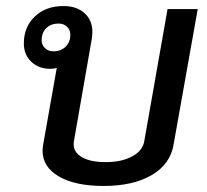

<svg xmlns="http://www.w3.org/2000/svg" viewBox="-20 -606 687 636"><path d="M635 -576 555 -127Q544 -62 482.5 -26Q421 10 323 10Q229 10 175 -21.5Q121 -53 121 -107Q121 -113 123 -127L168 -381Q158 -378 147 -378Q108 -378 83.5 -401.5Q59 -425 59 -462Q59 -517 95.5 -551.5Q132 -586 190 -586Q234 -586 260 -562.5Q286 -539 286 -500Q286 -493 284 -477L225 -139Q224 -135 224 -128Q224 -101 252 -85Q280 -69 330 -69Q383 -69 418 -88Q453 -107 458 -139L535 -576ZM213 -491Q213 -507 202 -517.5Q191 -528 174 -528Q149 -528 133.5 -513Q118 -498 118 -473Q118 -457 129 -446.5Q140 -436 157 -436Q182 -436 197.5 -451.5Q213 -467 213 -491Z"/></svg>

Font: Sarabun Medium
Style: Italic
Weight: 500
Italic angle: -10°
Designer: Suppakit Chalermlarp | Katatrad Co.,Ltd.
Foundry: Cadson Demak Co.,Ltd.
Version: Version 1.000; ttfautohint (v1.6)